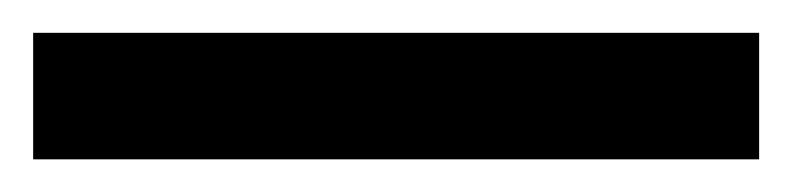

<svg xmlns="http://www.w3.org/2000/svg" viewBox="-29 -20 482 117"><path d="M433.6 77.1H-8.8V0H433.6Z"/></svg>

Font: WEMIX Pretendard Variable
Style: Regular
Weight: 400
Designer: Base glyphs from Inter by Rasmus Andersson; Hangeul glyphs from Noto Sans CJK(Source Han Sans) by Jang Soo-young and Kan
Foundry: Kil Hyung-jin
Version: Version 1.000;Glyphs 3.2 (3208)